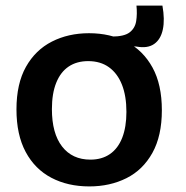

<svg xmlns="http://www.w3.org/2000/svg" viewBox="-20 -655 665 688"><path d="M470 -488 386 -496 380 -524Q425 -524 444.5 -539Q464 -554 468 -579.5Q472 -605 469 -635H562Q571 -585 563.5 -549.5Q556 -514 532.5 -497.5Q509 -481 470 -488ZM300 13Q223 13 164 -18Q105 -49 72 -110.5Q39 -172 39 -263Q39 -355 73 -415.5Q107 -476 166 -506Q225 -536 299 -536Q375 -536 434 -505Q493 -474 526.5 -413Q560 -352 560 -260Q560 -168 526 -107Q492 -46 433 -16.5Q374 13 300 13ZM304 -83Q345 -83 374 -103Q403 -123 418 -161.5Q433 -200 433 -254Q433 -311 417 -351.5Q401 -392 370.5 -414Q340 -436 296 -436Q255 -436 226 -416.5Q197 -397 181.5 -358.5Q166 -320 166 -264Q166 -177 202.5 -130Q239 -83 304 -83Z"/></svg>

Font: Bricolage Grotesque 28pt SemiBold
Style: Regular
Weight: 600
Version: Version 1.001;gftools[0.9.33.dev8+g029e19f]